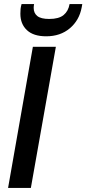

<svg xmlns="http://www.w3.org/2000/svg" viewBox="-20 -932 428 952"><path d="M20 0 143 -700H257L133 0ZM209 -752Q146 -752 113.5 -782.5Q81 -813 81 -864Q81 -877 82 -887.5Q83 -898 87 -912H149Q148 -907 147.5 -902Q147 -897 147 -893Q147 -867 165 -852.5Q183 -838 224 -838Q272 -838 295.5 -857.5Q319 -877 325 -912H388L385 -895Q373 -831 326 -791.5Q279 -752 209 -752Z"/></svg>

Font: Rethink Sans SemiBold
Style: Italic
Weight: 600
Italic angle: -10°
Designer: The Rethink Sans project authors (Hans Thiessen). DM Sans designed by Colophon Foundry.
Foundry: Rethink Communications LLC
Version: Version 1.001